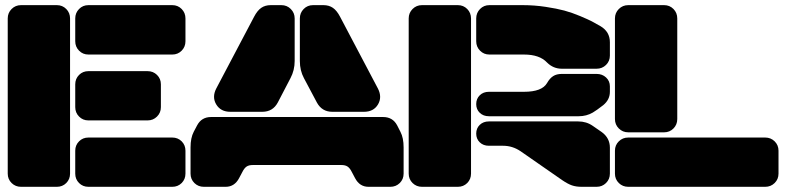

<svg xmlns="http://www.w3.org/2000/svg" viewBox="-20 -720 3030 740"><path d="M199.2 0H61Q39.6 0 24.7 -14.6Q9.8 -29.3 9.8 -50.8V-648.9Q9.8 -670.4 24.7 -685.3Q39.6 -700.2 61 -700.2H199.2Q220.7 -700.2 235.4 -685.3Q250 -670.4 250 -648.9V-50.8Q250 -29.3 235.4 -14.6Q220.7 0 199.2 0ZM644 -509.8H320.8Q299.3 -509.8 284.7 -524.7Q270 -539.6 270 -561V-648.9Q270 -670.4 284.7 -685.3Q299.3 -700.2 320.8 -700.2H644Q665.5 -700.2 680.2 -685.3Q694.8 -670.4 694.8 -648.9V-561Q694.8 -539.6 680.2 -524.7Q665.5 -509.8 644 -509.8ZM548.8 -255.9H320.8Q299.3 -255.9 284.7 -270.8Q270 -285.6 270 -307.1V-395Q270 -416.5 284.7 -431.2Q299.3 -445.8 320.8 -445.8H548.8Q570.3 -445.8 585.2 -431.2Q600.1 -416.5 600.1 -395V-307.1Q600.1 -285.6 585.2 -270.8Q570.3 -255.9 548.8 -255.9ZM644 0H320.8Q299.3 0 284.7 -14.6Q270 -29.3 270 -50.8V-139.2Q270 -160.6 284.7 -175.3Q299.3 -189.9 320.8 -189.9H644Q665.5 -189.9 680.2 -175.3Q694.8 -160.6 694.8 -139.2V-50.8Q694.8 -29.3 680.2 -14.6Q665.5 0 644 0Z M1023.4 -700.2H1064.5Q1085.9 -700.2 1100.8 -685.3Q1115.7 -670.4 1115.7 -648.9V-484.9Q1115.7 -449.2 1099.6 -418.9L1050.8 -325.2Q1031.7 -289.1 990.7 -289.1H867.7Q830.6 -289.1 813.5 -317.4Q796.4 -345.7 813.5 -378.9L959.5 -655.8Q971.7 -679.2 986.8 -689.7Q1002 -700.2 1023.4 -700.2ZM1186.5 -700.2H1226.6Q1248 -700.2 1263.2 -689.7Q1278.3 -679.2 1290.5 -655.8L1436.5 -378.9Q1453.6 -345.7 1436.8 -317.4Q1419.9 -289.1 1382.8 -289.1H1260.7Q1221.2 -289.1 1201.7 -324.2L1151.4 -418.9Q1135.7 -448.2 1135.7 -484.9V-648.9Q1135.7 -670.4 1150.4 -685.3Q1165 -700.2 1186.5 -700.2ZM793.5 -269H1456.5Q1493.7 -269 1510.7 -236.8L1523.4 -211.9Q1535.6 -188.5 1535.6 -151.9V-50.8Q1535.6 -29.3 1520.8 -14.6Q1505.9 0 1484.4 0H1400.4Q1366.2 0 1348.6 -33.2L1335.4 -58.1Q1328.6 -71.8 1319.8 -77.9Q1311 -84 1295.4 -84H954.6Q939 -84 930.2 -77.9Q921.4 -71.8 914.6 -58.1L901.4 -33.2Q883.8 0 849.6 0H765.6Q744.1 0 729.2 -14.6Q714.4 -29.3 714.4 -50.8V-151.9Q714.4 -188.5 726.6 -211.9L739.7 -236.8Q756.8 -269 793.5 -269Z M1795.4 -648.9V-50.8Q1795.4 -29.3 1780.8 -14.6Q1766.1 0 1744.6 0H1606.4Q1585 0 1570.1 -14.6Q1555.2 -29.3 1555.2 -50.8V-648.9Q1555.2 -670.4 1570.1 -685.3Q1585 -700.2 1606.4 -700.2H1744.6Q1766.1 -700.2 1780.8 -685.3Q1795.4 -670.4 1795.4 -648.9ZM1999.5 -509.8H1866.2Q1844.7 -509.8 1830.1 -524.7Q1815.4 -539.6 1815.4 -561V-648.9Q1815.4 -670.4 1830.1 -685.3Q1844.7 -700.2 1866.2 -700.2H1994.6Q2039.6 -700.2 2083 -693.6Q2126.5 -687 2155.3 -679.2Q2184.1 -671.4 2216.1 -658Q2248 -644.5 2261 -637.7Q2273.9 -630.9 2294.4 -619.1Q2330.6 -597.7 2330.6 -557.1V-505.9Q2330.6 -484.4 2315.7 -469.7Q2300.8 -455.1 2279.3 -455.1H2145.5Q2112.3 -455.1 2088.4 -479Q2059.6 -509.8 1999.5 -509.8ZM2264.6 -286.1Q2240.2 -272 2210.4 -272H1864.3Q1842.8 -272 1829.1 -285.2Q1815.4 -298.3 1815.4 -318.8Q1815.4 -339.4 1829.1 -352.8Q1842.8 -366.2 1864.3 -366.2H1999.5Q2068.8 -366.2 2088.4 -399.9Q2098.6 -418 2111.8 -426.5Q2125 -435.1 2145.5 -435.1H2279.3Q2301.3 -435.1 2315.9 -421.4Q2330.6 -407.7 2330.6 -387.2V-366.2Q2330.6 -335.9 2305.2 -314.9Q2278.8 -294.4 2264.6 -286.1ZM2279.3 0H2222.2Q2200.2 0 2184.1 -5.6Q2168 -11.2 2146.5 -25.9L1986.3 -137.2Q1955.1 -158.2 1919.4 -158.2H1864.3Q1842.8 -158.2 1829.1 -171.4Q1815.4 -184.6 1815.4 -205.1Q1815.4 -225.6 1829.1 -238.8Q1842.8 -252 1864.3 -252H2208.5Q2240.2 -252 2264.6 -234.9L2299.3 -210.9Q2330.6 -188 2330.6 -150.9V-50.8Q2330.6 -29.3 2315.7 -14.6Q2300.8 0 2279.3 0Z M2539.6 -210H2401.4Q2379.9 -210 2365 -224.9Q2350.1 -239.7 2350.1 -261.2V-648.9Q2350.1 -670.4 2365 -685.3Q2379.9 -700.2 2401.4 -700.2H2539.6Q2561 -700.2 2575.7 -685.3Q2590.3 -670.4 2590.3 -648.9V-261.2Q2590.3 -239.7 2575.7 -224.9Q2561 -210 2539.6 -210ZM2929.2 0H2401.4Q2379.9 0 2365 -14.6Q2350.1 -29.3 2350.1 -50.8V-139.2Q2350.1 -160.6 2365 -175.3Q2379.9 -189.9 2401.4 -189.9H2929.2Q2950.7 -189.9 2965.6 -175.3Q2980.5 -160.6 2980.5 -139.2V-50.8Q2980.5 -29.3 2965.6 -14.6Q2950.7 0 2929.2 0Z"/></svg>

Font: Nastup Soft
Style: Regular
Weight: 400
Designer: Maksym Kobuzan
Foundry: Zakznak
Version: Version 1.020;hotconv 1.0.109;makeotfexe 2.5.65596